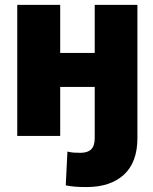

<svg xmlns="http://www.w3.org/2000/svg" viewBox="-20 -550 620 777"><path d="M330.1 207Q304.7 207 285.9 205.6Q267.1 204.1 246.1 200.2L252.9 63.5Q268.6 66.9 278.1 67.6Q287.6 68.4 305.7 68.4Q334.5 68.4 348.9 54.4Q363.3 40.5 363.3 8.8V-198.2H223.6V0H49.8V-530.3H223.6V-335.9H363.3V-530.3H536.1V8.8Q536.1 106.4 481.7 156.7Q427.2 207 330.1 207Z"/></svg>

Font: Pretendard Std Black
Style: Regular
Weight: 900
Designer: Base glyphs from Inter by Rasmus Andersson; Hangeul glyphs from Noto Sans CJK(Source Han Sans) by Jang Soo-young and Kan
Foundry: Kil Hyung-jin
Version: Version 1.309